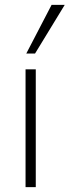

<svg xmlns="http://www.w3.org/2000/svg" viewBox="-20 -769 286 789"><path d="M85 0V-484H127V0ZM88 -549 192 -749H246L124 -549Z"/></svg>

Font: Nunito Sans 12pt ExtraLight 12pt ExtraLight
Style: Regular
Weight: 250
Version: Version 3.101;gftools[0.9.27]